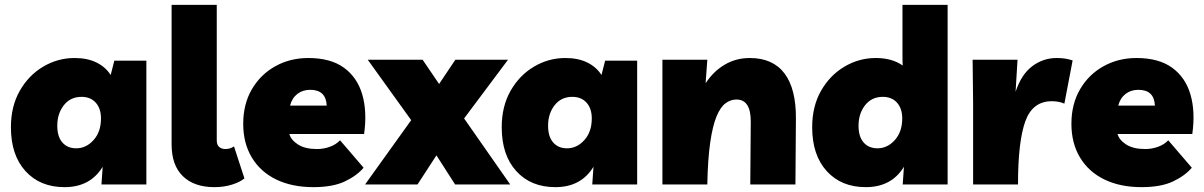

<svg xmlns="http://www.w3.org/2000/svg" viewBox="-20 -760 4961 791"><path d="M583 -510V0H398L403 -73Q352 11 246 11Q145 11 85 -55Q25 -121 25 -236Q25 -322 61.5 -386Q98 -450 158 -485.5Q218 -521 287 -521Q340 -521 377.5 -502.5Q415 -484 436 -451L451 -510ZM316 -361Q270 -361 243 -326.5Q216 -292 216 -242Q216 -197 237 -173Q258 -149 294 -149Q335 -149 365.5 -183Q396 -217 396 -272Q396 -313 374.5 -337Q353 -361 316 -361Z M863 11Q780 11 733.5 -34Q687 -79 687 -165V-740H873V-182Q873 -163 883 -154.5Q893 -146 909 -146Q929 -146 944 -157L987 -25Q969 -10 936 0.5Q903 11 863 11Z M1271 11Q1183 11 1118 -20.5Q1053 -52 1017.5 -111Q982 -170 982 -250Q982 -331 1017.5 -392Q1053 -453 1114 -487Q1175 -521 1250 -521Q1342 -521 1397 -481Q1452 -441 1472.5 -370.5Q1493 -300 1480 -208H1172Q1179 -183 1208 -164.5Q1237 -146 1286 -146Q1314 -146 1339.5 -155.5Q1365 -165 1381 -182L1478 -69Q1450 -36 1400.5 -12.5Q1351 11 1271 11ZM1258 -390Q1227 -390 1205 -373Q1183 -356 1175 -325H1326Q1323 -390 1258 -390Z M1700 0H1484L1674 -265L1495 -514H1721L1789 -414L1856 -514H2073L1892 -272L2082 0H1855L1778 -120Z M2605 -510V0H2420L2425 -73Q2374 11 2268 11Q2167 11 2107 -55Q2047 -121 2047 -236Q2047 -322 2083.5 -386Q2120 -450 2180 -485.5Q2240 -521 2309 -521Q2362 -521 2399.5 -502.5Q2437 -484 2458 -451L2473 -510ZM2338 -361Q2292 -361 2265 -326.5Q2238 -292 2238 -242Q2238 -197 2259 -173Q2280 -149 2316 -149Q2357 -149 2387.5 -183Q2418 -217 2418 -272Q2418 -313 2396.5 -337Q2375 -361 2338 -361Z M2709 0V-514H2894L2887 -417Q2919 -466 2965.5 -493.5Q3012 -521 3069 -521Q3164 -521 3212 -457.5Q3260 -394 3259 -270L3257 0H3071L3073 -260Q3073 -350 3014 -350Q2990 -350 2969 -334.5Q2948 -319 2932 -280.5Q2916 -242 2906 -173.5Q2896 -105 2894 0Z M3884 -740V0H3699L3704 -73Q3653 11 3547 11Q3446 11 3386 -55Q3326 -121 3326 -236Q3326 -322 3362.5 -386Q3399 -450 3459 -485.5Q3519 -521 3588 -521Q3655 -521 3699 -490L3698 -514V-740ZM3617 -361Q3571 -361 3544 -326.5Q3517 -292 3517 -242Q3517 -197 3538 -173Q3559 -149 3595 -149Q3636 -149 3666.5 -183Q3697 -217 3697 -272Q3697 -313 3675.5 -337Q3654 -361 3617 -361Z M4365 -333Q4343 -343 4313 -343Q4234 -343 4204 -260Q4174 -177 4174 0H3989V-334L3987 -514H4172L4164 -382Q4188 -454 4233 -487.5Q4278 -521 4333 -521Q4350 -521 4365.5 -519Q4381 -517 4399 -511Z M4683 11Q4595 11 4530 -20.5Q4465 -52 4429.5 -111Q4394 -170 4394 -250Q4394 -331 4429.5 -392Q4465 -453 4526 -487Q4587 -521 4662 -521Q4754 -521 4809 -481Q4864 -441 4884.5 -370.5Q4905 -300 4892 -208H4584Q4591 -183 4620 -164.5Q4649 -146 4698 -146Q4726 -146 4751.5 -155.5Q4777 -165 4793 -182L4890 -69Q4862 -36 4812.5 -12.5Q4763 11 4683 11ZM4670 -390Q4639 -390 4617 -373Q4595 -356 4587 -325H4738Q4735 -390 4670 -390Z"/></svg>

Font: Livvic Black
Style: Regular
Weight: 900
Designer: Jacques Le Bailly, Baron von Fonthausen
Version: Version 1.001; ttfautohint (v1.8.2)